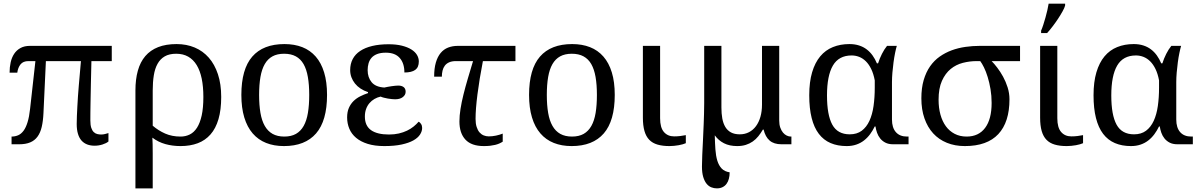

<svg xmlns="http://www.w3.org/2000/svg" viewBox="-20 -786 6533 1046"><path d="M588.9 -453.1H478Q476.6 -388.2 475.1 -327.6Q474.6 -301.8 474.1 -274.4Q473.6 -247.1 473.1 -220.9Q472.7 -194.8 472.4 -171.4Q472.2 -147.9 472.2 -129.9Q472.2 -104.5 477.3 -89.4Q482.4 -74.2 491 -66.2Q499.5 -58.1 510 -55.7Q520.5 -53.2 530.8 -53.2Q542 -53.2 551.5 -55.7Q561 -58.1 570.8 -61V-15.1Q559.1 -5.4 538.3 1.2Q517.6 7.8 495.1 7.8Q473.1 7.8 455.1 1Q437 -5.9 424.3 -20Q411.6 -34.2 404.8 -56.6Q397.9 -79.1 397.9 -110.8Q397.9 -128.9 398.9 -153.6Q399.9 -178.2 401.4 -205.8Q402.8 -233.4 404.8 -262.5Q406.7 -291.5 409.2 -318.8Q414.6 -383.3 420.9 -453.1H230L216.8 -169.9Q214.8 -126.5 207.3 -94.5Q199.7 -62.5 184.3 -41.5Q168.9 -20.5 144.5 -10.3Q120.1 0 85 0H43V-42Q62.5 -42 78.9 -49.1Q95.2 -56.2 108.2 -73.5Q121.1 -90.8 130.1 -120.1Q139.2 -149.4 144 -193.8L172.9 -453.1H134.8Q106 -453.1 91.8 -435.3Q77.6 -417.5 74.2 -390.1H32.2Q32.2 -419.9 38.1 -446.3Q43.9 -472.7 57.1 -492.7Q70.3 -512.7 91.6 -524.4Q112.8 -536.1 143.1 -536.1H588.9Z M1185.1 -257.8Q1185.1 -187.5 1170.2 -136.7Q1155.3 -85.9 1126.7 -53.5Q1098.1 -21 1057.1 -5.6Q1016.1 9.8 963.9 9.8Q919.4 9.8 880.9 -1Q842.3 -11.7 810.1 -36.1Q811 -22.5 811.5 -0.2Q812 22 812 48.8V240.2H717.8V-293Q717.8 -354 731 -401.1Q744.1 -448.2 771.7 -480.5Q799.3 -512.7 841.6 -529.3Q883.8 -545.9 941.9 -545.9Q996.1 -545.9 1040.8 -527.1Q1085.4 -508.3 1117.4 -471.9Q1149.4 -435.5 1167.2 -381.8Q1185.1 -328.1 1185.1 -257.8ZM1087.9 -257.8Q1087.9 -314 1078.9 -357.7Q1069.8 -401.4 1051.5 -431.4Q1033.2 -461.4 1005.4 -477.3Q977.5 -493.2 939.9 -493.2Q902.3 -493.2 877.7 -479Q853 -464.8 838.4 -438.5Q823.7 -412.1 817.9 -375.2Q812 -338.4 812 -293V-101.1Q842.8 -74.7 879.9 -58.3Q917 -42 963.9 -42Q991.2 -42 1014.2 -53.5Q1037.1 -64.9 1053.5 -90.6Q1069.8 -116.2 1078.9 -157.2Q1087.9 -198.2 1087.9 -257.8Z M1761.7 -269Q1761.7 -127.9 1701.9 -59.1Q1642.1 9.8 1526.9 9.8Q1472.7 9.8 1429.7 -7.3Q1386.7 -24.4 1356.7 -59.1Q1326.7 -93.8 1310.8 -146.2Q1294.9 -198.7 1294.9 -269Q1294.9 -409.2 1354.2 -477.5Q1413.6 -545.9 1529.8 -545.9Q1584 -545.9 1627 -529.1Q1669.9 -512.2 1700 -477.8Q1730 -443.4 1745.8 -391.4Q1761.7 -339.4 1761.7 -269ZM1391.6 -269Q1391.6 -213.4 1398.9 -170.9Q1406.2 -128.4 1422.6 -99.9Q1439 -71.3 1465.1 -56.6Q1491.2 -42 1528.8 -42Q1566.4 -42 1592.3 -56.6Q1618.2 -71.3 1634.3 -99.9Q1650.4 -128.4 1657.5 -170.9Q1664.6 -213.4 1664.6 -269Q1664.6 -324.7 1657.2 -366.7Q1649.9 -408.7 1633.8 -436.8Q1617.7 -464.8 1591.6 -479Q1565.4 -493.2 1527.8 -493.2Q1490.2 -493.2 1464.4 -479Q1438.5 -464.8 1422.4 -436.8Q1406.2 -408.7 1398.9 -366.7Q1391.6 -324.7 1391.6 -269Z M1982.9 -403.8Q1982.9 -364.3 2004.6 -338.1Q2026.4 -312 2073.7 -309.1Q2082.5 -311 2092.8 -313Q2103 -314.9 2113.3 -316.4Q2123.5 -317.9 2133.1 -318.8Q2142.6 -319.8 2149.9 -319.8Q2168 -319.8 2179 -311.5Q2189.9 -303.2 2189.9 -286.1Q2189.9 -269 2174.6 -257.1Q2159.2 -245.1 2132.8 -245.1Q2125.5 -245.1 2115 -246.1Q2104.5 -247.1 2093.3 -249Q2082 -251 2071.5 -253.7Q2061 -256.3 2053.7 -259.8Q2035.6 -255.9 2020 -246.8Q2004.4 -237.8 1992.7 -224.1Q1981 -210.4 1974.4 -192.1Q1967.8 -173.8 1967.8 -150.9Q1967.8 -101.1 2001.2 -77.1Q2034.7 -53.2 2099.1 -53.2Q2128.4 -53.2 2152.8 -58.8Q2177.2 -64.5 2197.5 -74.2Q2217.8 -84 2233.4 -96.7Q2249 -109.4 2260.7 -123Q2267.6 -120.1 2273.7 -110.8Q2279.8 -101.6 2279.8 -88.9Q2279.8 -70.8 2268.3 -53Q2256.8 -35.2 2232.2 -21.2Q2207.5 -7.3 2168.5 1.2Q2129.4 9.8 2073.7 9.8Q2021.5 9.8 1983.2 -2.2Q1944.8 -14.2 1919.9 -35.2Q1895 -56.2 1883.1 -84.7Q1871.1 -113.3 1871.1 -146Q1871.1 -176.3 1880.6 -198Q1890.1 -219.7 1906 -235.4Q1921.9 -251 1942.4 -261.2Q1962.9 -271.5 1984.9 -278.8V-284.2Q1962.4 -291.5 1944.3 -303.5Q1926.3 -315.4 1913.8 -331.1Q1901.4 -346.7 1894.5 -365.2Q1887.7 -383.8 1887.7 -403.8Q1887.7 -438 1901.6 -464.4Q1915.5 -490.7 1942.4 -508.5Q1969.2 -526.4 2008.1 -535.6Q2046.9 -544.9 2096.7 -544.9Q2138.7 -544.9 2169.7 -537.1Q2200.7 -529.3 2221.2 -516.4Q2241.7 -503.4 2251.7 -486.6Q2261.7 -469.7 2261.7 -451.2Q2261.7 -419.4 2242.2 -405.3Q2222.7 -391.1 2183.1 -391.1Q2183.1 -441.4 2157.7 -470.2Q2132.3 -499 2082 -499Q2053.7 -499 2034.4 -491.5Q2015.1 -483.9 2003.9 -470.9Q1992.7 -458 1987.8 -440.7Q1982.9 -423.3 1982.9 -403.8Z M2788.1 -453.1H2610.8Q2591.3 -352.5 2581.1 -271.7Q2570.8 -190.9 2570.8 -138.2Q2570.8 -112.8 2576.7 -94.5Q2582.5 -76.2 2592.3 -64.9Q2602.1 -53.7 2615.2 -48.3Q2628.4 -43 2643.1 -43Q2661.6 -43 2681.6 -47.1Q2701.7 -51.3 2718.8 -58.1V-14.2Q2709.5 -8.3 2699.5 -3.9Q2689.5 0.5 2677.2 3.4Q2665 6.3 2650.1 8.1Q2635.3 9.8 2616.2 9.8Q2548.3 9.8 2515.6 -25.4Q2482.9 -60.5 2482.9 -124Q2482.9 -155.8 2488.8 -192.6Q2494.6 -229.5 2504.9 -270.8Q2515.1 -312 2528.6 -357.7Q2542 -403.3 2557.1 -453.1H2463.9Q2441.9 -453.1 2427 -446.5Q2412.1 -439.9 2403.3 -428.2Q2394.5 -416.5 2390.9 -401.1Q2387.2 -385.7 2387.2 -368.2H2345.2Q2345.2 -413.6 2354.5 -445.3Q2363.8 -477.1 2380.6 -497.3Q2397.5 -517.6 2421.4 -526.9Q2445.3 -536.1 2474.1 -536.1H2788.1Z M3329.1 -269Q3329.1 -127.9 3269.3 -59.1Q3209.5 9.8 3094.2 9.8Q3040 9.8 2997.1 -7.3Q2954.1 -24.4 2924.1 -59.1Q2894 -93.8 2878.2 -146.2Q2862.3 -198.7 2862.3 -269Q2862.3 -409.2 2921.6 -477.5Q2981 -545.9 3097.2 -545.9Q3151.4 -545.9 3194.3 -529.1Q3237.3 -512.2 3267.3 -477.8Q3297.4 -443.4 3313.2 -391.4Q3329.1 -339.4 3329.1 -269ZM2959 -269Q2959 -213.4 2966.3 -170.9Q2973.6 -128.4 2990 -99.9Q3006.3 -71.3 3032.5 -56.6Q3058.6 -42 3096.2 -42Q3133.8 -42 3159.7 -56.6Q3185.5 -71.3 3201.7 -99.9Q3217.8 -128.4 3224.9 -170.9Q3231.9 -213.4 3231.9 -269Q3231.9 -324.7 3224.6 -366.7Q3217.3 -408.7 3201.2 -436.8Q3185.1 -464.8 3158.9 -479Q3132.8 -493.2 3095.2 -493.2Q3057.6 -493.2 3031.7 -479Q3005.9 -464.8 2989.7 -436.8Q2973.6 -408.7 2966.3 -366.7Q2959 -324.7 2959 -269Z M3576.2 -536.1V-142.1Q3576.2 -90.8 3596.9 -66.9Q3617.7 -43 3652.3 -43Q3670.4 -43 3685.5 -44.9Q3700.7 -46.9 3716.3 -49.8V-5.9Q3710 -2.9 3699.7 0Q3689.5 2.9 3677.5 5.1Q3665.5 7.3 3652.3 8.5Q3639.2 9.8 3627.4 9.8Q3589.4 9.8 3562 1.7Q3534.7 -6.3 3517.1 -24.4Q3499.5 -42.5 3491 -72.3Q3482.4 -102.1 3482.4 -145V-536.1Z M3996.1 9.8Q3954.1 9.8 3924.1 -5.6Q3894 -21 3874 -48.8Q3875 -7.3 3877.4 27.8Q3879.9 63 3887.9 89.4Q3896 115.7 3911.6 132.1Q3927.2 148.4 3955.1 152.8Q3955.1 171.9 3950.9 187.7Q3946.8 203.6 3938.2 215.3Q3929.7 227.1 3916.5 233.6Q3903.3 240.2 3885.3 240.2Q3869.6 240.2 3855 234.4Q3840.3 228.5 3829.1 214.6Q3817.9 200.7 3811 177.7Q3804.2 154.8 3804.2 121.1Q3804.2 91.3 3805.9 56.9Q3807.6 22.5 3809.6 -19.3Q3811.5 -61 3813.7 -111.8Q3815.9 -162.6 3816.4 -225.1V-536.1H3910.2V-200.2Q3910.2 -167.5 3915 -140.6Q3919.9 -113.8 3931.4 -94.5Q3942.9 -75.2 3962.2 -64.7Q3981.4 -54.2 4010.3 -54.2Q4038.1 -54.2 4060.5 -65.9Q4083 -77.6 4098.6 -98.9Q4114.3 -120.1 4122.8 -149.9Q4131.3 -179.7 4131.3 -215.8V-536.1H4225.1V-128.9Q4225.1 -106.9 4231 -90.6Q4236.8 -74.2 4245.8 -63.5Q4254.9 -52.7 4266.1 -47.4Q4277.3 -42 4288.1 -42H4291.5V0H4237.3Q4196.3 0 4172.9 -20.3Q4149.4 -40.5 4140.1 -80.1H4136.2Q4124.5 -60.1 4111.1 -43.5Q4097.7 -26.9 4080.8 -15.1Q4064 -3.4 4043.2 3.2Q4022.5 9.8 3996.1 9.8Z M4845.7 0Q4820.8 0 4803.7 -8.8Q4786.6 -17.6 4775.4 -31.5Q4764.2 -45.4 4758.1 -62.7Q4752 -80.1 4749.5 -97.2H4745.6Q4734.4 -74.2 4720 -54.7Q4705.6 -35.2 4687 -20.8Q4668.5 -6.3 4645 1.7Q4621.6 9.8 4592.3 9.8Q4543 9.8 4504.9 -6.6Q4466.8 -22.9 4440.9 -56.9Q4415 -90.8 4401.9 -143.1Q4388.7 -195.3 4388.7 -267.1Q4388.7 -339.4 4404.3 -392.1Q4419.9 -444.8 4448.5 -479Q4477.1 -513.2 4517.6 -529.5Q4558.1 -545.9 4607.4 -545.9Q4636.7 -545.9 4660.2 -538.3Q4683.6 -530.8 4701.9 -516.8Q4720.2 -502.9 4733.9 -483.6Q4747.6 -464.4 4757.3 -440.9H4763.7Q4772 -467.3 4784.7 -492.4Q4797.4 -517.6 4812.5 -536.1H4865.7Q4861.3 -521.5 4856.4 -497.8Q4851.6 -474.1 4847.9 -446.8Q4844.2 -419.4 4841.8 -391.1Q4839.4 -362.8 4839.4 -338.9V-134.8Q4839.4 -90.3 4860.6 -66.2Q4881.8 -42 4921.4 -42H4929.7V0ZM4609.4 -54.2Q4648.4 -54.2 4674.6 -73.7Q4700.7 -93.3 4716.6 -127.7Q4732.4 -162.1 4739 -208.5Q4745.6 -254.9 4745.6 -309.1V-348.1Q4738.8 -384.3 4726.3 -409.9Q4713.9 -435.5 4697.3 -451.9Q4680.7 -468.3 4660.9 -476.1Q4641.1 -483.9 4619.6 -483.9Q4549.8 -483.9 4517.6 -429Q4485.4 -374 4485.4 -266.1Q4485.4 -159.7 4514.2 -106.9Q4543 -54.2 4609.4 -54.2Z M5479.5 -245.1Q5479.5 -120.6 5418.7 -55.4Q5357.9 9.8 5236.3 9.8Q5182.1 9.8 5138.4 -8.1Q5094.7 -25.9 5064 -59.3Q5033.2 -92.8 5016.4 -141.1Q4999.5 -189.5 4999.5 -250Q4999.5 -306.6 5012.2 -349.9Q5024.9 -393.1 5047.1 -424.8Q5069.3 -456.5 5099.6 -477.8Q5129.9 -499 5165 -512Q5200.2 -524.9 5239.3 -530.5Q5278.3 -536.1 5317.4 -536.1H5537.1V-453.1H5382.3Q5396 -439.5 5412.8 -417.5Q5429.7 -395.5 5444.6 -368.4Q5459.5 -341.3 5469.5 -309.8Q5479.5 -278.3 5479.5 -245.1ZM5093.3 -242.2Q5093.3 -198.2 5103.5 -161.4Q5113.8 -124.5 5133.1 -98.1Q5152.3 -71.8 5180.9 -56.9Q5209.5 -42 5246.1 -42Q5311.5 -42 5346.9 -89.4Q5382.3 -136.7 5382.3 -225.1Q5382.3 -264.6 5376.2 -300.5Q5370.1 -336.4 5360.8 -366.5Q5351.6 -396.5 5340.6 -418.7Q5329.6 -440.9 5320.3 -453.1H5300.3Q5262.7 -453.1 5225.6 -443.6Q5188.5 -434.1 5159.2 -410.2Q5129.9 -386.2 5111.6 -345.5Q5093.3 -304.7 5093.3 -242.2Z M5740.2 -536.1V-142.1Q5740.2 -90.8 5761 -66.9Q5781.7 -43 5816.4 -43Q5834.5 -43 5849.6 -44.9Q5864.7 -46.9 5880.4 -49.8V-5.9Q5874 -2.9 5863.8 0Q5853.5 2.9 5841.6 5.1Q5829.6 7.3 5816.4 8.5Q5803.2 9.8 5791.5 9.8Q5753.4 9.8 5726.1 1.7Q5698.7 -6.3 5681.2 -24.4Q5663.6 -42.5 5655 -72.3Q5646.5 -102.1 5646.5 -145V-536.1ZM5651.9 -619.1Q5657.7 -632.3 5663.8 -651.1Q5669.9 -669.9 5675.5 -689.9Q5681.2 -710 5685.8 -730Q5690.4 -750 5692.9 -766.1H5782.7V-755.9Q5779.8 -744.1 5769 -724.6Q5758.3 -705.1 5743.9 -683.3Q5729.5 -661.6 5713.6 -640.9Q5697.8 -620.1 5684.6 -606H5651.9Z M6394.5 0Q6369.6 0 6352.5 -8.8Q6335.4 -17.6 6324.2 -31.5Q6313 -45.4 6306.9 -62.7Q6300.8 -80.1 6298.3 -97.2H6294.4Q6283.2 -74.2 6268.8 -54.7Q6254.4 -35.2 6235.8 -20.8Q6217.3 -6.3 6193.8 1.7Q6170.4 9.8 6141.1 9.8Q6091.8 9.8 6053.7 -6.6Q6015.6 -22.9 5989.7 -56.9Q5963.9 -90.8 5950.7 -143.1Q5937.5 -195.3 5937.5 -267.1Q5937.5 -339.4 5953.1 -392.1Q5968.8 -444.8 5997.3 -479Q6025.9 -513.2 6066.4 -529.5Q6106.9 -545.9 6156.2 -545.9Q6185.5 -545.9 6209 -538.3Q6232.4 -530.8 6250.7 -516.8Q6269 -502.9 6282.7 -483.6Q6296.4 -464.4 6306.2 -440.9H6312.5Q6320.8 -467.3 6333.5 -492.4Q6346.2 -517.6 6361.3 -536.1H6414.6Q6410.2 -521.5 6405.3 -497.8Q6400.4 -474.1 6396.7 -446.8Q6393.1 -419.4 6390.6 -391.1Q6388.2 -362.8 6388.2 -338.9V-134.8Q6388.2 -90.3 6409.4 -66.2Q6430.7 -42 6470.2 -42H6478.5V0ZM6158.2 -54.2Q6197.3 -54.2 6223.4 -73.7Q6249.5 -93.3 6265.4 -127.7Q6281.2 -162.1 6287.8 -208.5Q6294.4 -254.9 6294.4 -309.1V-348.1Q6287.6 -384.3 6275.1 -409.9Q6262.7 -435.5 6246.1 -451.9Q6229.5 -468.3 6209.7 -476.1Q6189.9 -483.9 6168.5 -483.9Q6098.6 -483.9 6066.4 -429Q6034.2 -374 6034.2 -266.1Q6034.2 -159.7 6063 -106.9Q6091.8 -54.2 6158.2 -54.2Z"/></svg>

Font: Droid-TTFautohint Serif
Style: Regular
Weight: 400
Foundry: Ascender Corporation
Version: Version 1.00; ttfautohint (v1.00rc1.4-1a1c-dirty) -l 8 -r 50